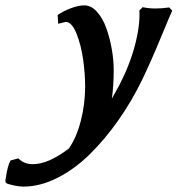

<svg xmlns="http://www.w3.org/2000/svg" viewBox="-208 -462 730 719"><path d="M9.8 -373 7.8 -405.8Q29.8 -420.9 57.9 -431.4Q85.9 -441.9 107.9 -441.9Q133.3 -441.9 155 -418Q176.8 -394 189.9 -357.2Q203.1 -320.3 210.4 -279.1Q217.8 -237.8 217.8 -200.2Q217.8 -140.6 210.9 -92.8Q220.7 -109.4 236.8 -139.2Q276.9 -215.8 296.9 -290.8Q316.9 -365.7 314 -422.9L326.2 -435.1Q349.6 -430.2 374 -430.2Q398.9 -430.2 425.8 -434.1L437 -421.9Q430.7 -408.2 423.3 -391.1Q416 -374 407.5 -353Q398.9 -332 394 -320.8Q356.9 -230.5 323.2 -161.1Q285.2 -83 236.3 -13.2Q187.5 56.6 130.6 113.3Q73.7 169.9 8.3 203.4Q-57.1 236.8 -120.1 236.8Q-135.3 236.8 -157 232.2Q-178.7 227.5 -186 223.1L-188 214.8Q-187.5 212.9 -187 209Q-186.5 205.1 -186 203.1Q-179.7 159.2 -168.9 139.2L-139.2 130.9Q-118.7 152.8 -85 152.8Q-26.9 152.8 49.8 94.2Q78.6 53.2 94.7 -9.8Q110.8 -72.8 110.8 -137.2Q110.8 -185.5 103.3 -239.3Q95.7 -293 78.4 -336.4Q61 -379.9 38.1 -379.9Z"/></svg>

Font: Linear Smooth
Style: Bold Italic
Weight: 700
Designer: Philipp H. Poll, Flanker
Foundry: Philipp H. Poll, reworked by Flanker
Version: Version 1.061 | FøM Fix